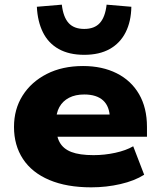

<svg xmlns="http://www.w3.org/2000/svg" viewBox="-20 -792 683 823"><path d="M371 11Q266 11 191.5 -20.5Q117 -52 78.5 -110.5Q40 -169 40 -248Q40 -324 77 -382.5Q114 -441 180.5 -475Q247 -509 336 -509Q418 -509 480 -478Q542 -447 576 -388.5Q610 -330 610 -248V-206H197V-301H468L451 -285Q450 -336 422 -361.5Q394 -387 341 -387Q303 -387 276 -373Q249 -359 234.5 -333Q220 -307 220 -268V-255Q220 -211 235.5 -182.5Q251 -154 286 -140.5Q321 -127 381 -127Q428 -127 474 -137Q520 -147 551 -165L598 -43Q557 -17 496.5 -3Q436 11 371 11ZM341 -557Q276 -557 231.5 -582Q187 -607 164 -653.5Q141 -700 138 -763L245 -772Q251 -719 274 -693.5Q297 -668 341 -668Q385 -668 408 -693.5Q431 -719 437 -772L543 -763Q542 -700 518.5 -653.5Q495 -607 450.5 -582Q406 -557 341 -557Z"/></svg>

Font: Nunito Sans 10pt SemiExpanded Black
Style: Regular
Weight: 900
Width: 6
Designer: Vernon Adams
Foundry: Vernon Adams
Version: Version 3.101;gftools[0.9.27]